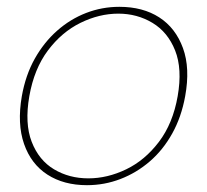

<svg xmlns="http://www.w3.org/2000/svg" viewBox="-20 -531 608 563"><path d="M235 12Q167 12 119 -19Q71 -50 50.5 -109Q30 -168 44 -249Q55 -311 82 -359Q109 -407 147.5 -441Q186 -475 232.5 -493Q279 -511 330 -511Q399 -511 447 -480Q495 -449 516.5 -390Q538 -331 523 -249Q512 -188 485 -139.5Q458 -91 419 -57.5Q380 -24 333 -6Q286 12 235 12ZM239 -8Q295 -8 350 -34.5Q405 -61 446 -115Q487 -169 501 -249Q515 -329 493.5 -383Q472 -437 427 -464Q382 -491 327 -491Q271 -491 216 -464Q161 -437 120.5 -383Q80 -329 66 -249Q52 -169 73 -115Q94 -61 138.5 -34.5Q183 -8 239 -8Z"/></svg>

Font: DM Sans 20pt Thin
Style: Italic
Weight: 250
Italic angle: -10°
Version: Version 4.004;gftools[0.9.30]